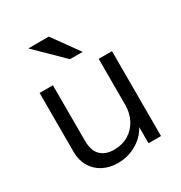

<svg xmlns="http://www.w3.org/2000/svg" viewBox="-175 -864 940 999"><g transform="rotate(-30 294.5 -365.0)"><path d="M246 10Q196 10 157 -10.5Q118 -31 96 -68.5Q74 -106 74 -155V-510H154V-176Q154 -118 182.5 -89Q211 -60 264 -60Q312 -60 349 -82Q386 -104 407.5 -143.5Q429 -183 429 -234L442 -113Q417 -56 364 -23Q311 10 246 10ZM434 0V-120H429V-510H509V0ZM299 -583 139 -740H262L375 -583Z"/></g></svg>

Font: Instrument Sans
Style: Regular
Weight: 400
Designer: Rodrigo Fuenzalida
Foundry: fragTYPE
Version: Version 1.000;gftools[0.9.28]